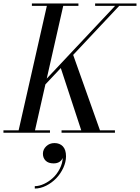

<svg xmlns="http://www.w3.org/2000/svg" viewBox="-60 -770 812 1114"><path d="M-40 -13.9H48.1L211.9 -736.1H125V-750H395V-736.1H306.9L211.2 -314L607.9 -736.1H491.9V-750H731.9V-736.1H631.8L364.5 -451.4L520 -13.9H606.9V0H297.1V-13.9H411.4L292.7 -375.2L203.4 -280.3L143.1 -13.9H230V0H-40ZM189 122.1Q189 96.9 208.4 78.5Q227.8 60.1 255.9 60.1Q286.6 60.1 304.8 79.3Q323 98.6 323 137Q323 169.9 307.3 204Q291.5 238 266.4 264.3Q241.2 290.5 208 307.3Q174.8 324 141.8 324V310.1Q167.5 310.1 195.7 296.9Q223.9 283.7 247.3 262Q270.8 240.2 286.6 209.4Q302.5 178.5 304 146Q298.3 160.4 285 169.2Q271.7 178 251 178Q220.5 178 204.7 162.1Q189 146.2 189 122.1Z"/></svg>

Font: Bodoni* 16
Style: Italic
Weight: 400
Italic angle: -13°
Version: Version 2.000